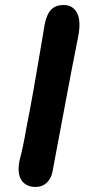

<svg xmlns="http://www.w3.org/2000/svg" viewBox="-20 -720 358 761"><path d="M121.1 21Q83.5 21 65.4 -5.4Q47.4 -31.7 57.1 -82Q72.8 -142.6 84 -210Q98.1 -279.8 114.3 -371.8Q130.4 -463.9 142.6 -537.1Q154.8 -610.4 157.2 -624Q165.5 -664.6 183.3 -682.4Q201.2 -700.2 231.9 -700.2Q269.5 -700.2 285.9 -667.7Q302.2 -635.3 289.1 -570.8Q265.1 -452.1 230.7 -266.6Q196.3 -81.1 188 -39.1Q182.1 -10.7 164.6 5.1Q147 21 121.1 21Z"/></svg>

Font: Shantell Sans Bouncy
Style: Italic
Weight: 600
Italic angle: -11.31°
Designer: Stephen Nixon, Anya Danilova, Shantell Martin
Foundry: Arrow Type
Version: Version 1.006;[9816181b4]